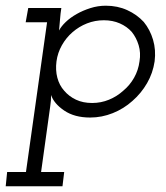

<svg xmlns="http://www.w3.org/2000/svg" viewBox="-21 -403 582 673"><path d="M4 200 -1 250H198L204 200H123L155 -30Q157 -43 157.5 -51.5Q158 -60 158 -70Q168 -40 204 -15.5Q240 9 295 9Q336 9 374.5 -6.5Q413 -22 443 -49Q474 -76 494.5 -111.5Q515 -147 521 -188Q526 -228 515.5 -263.5Q505 -299 483 -326Q459 -352 425 -367.5Q391 -383 350 -383Q322 -383 295.5 -374.5Q269 -366 248 -354Q225 -341 209 -325.5Q193 -310 186 -296Q188 -316 189.5 -336Q191 -356 194 -375H78L69 -325H144L70 200ZM468 -188Q464 -157 449 -130.5Q434 -104 411 -85Q389 -65 361 -53.5Q333 -42 302 -42Q270 -42 245.5 -53.5Q221 -65 204 -85Q187 -104 180 -130.5Q173 -157 177 -188Q181 -218 196 -244.5Q211 -271 233 -290Q256 -310 284 -321Q312 -332 343 -332Q374 -332 399 -321Q424 -310 441 -291Q457 -271 465 -244.5Q473 -218 468 -188Z"/></svg>

Font: Josefin Slab Medium
Style: Italic
Weight: 500
Italic angle: -12°
Version: Version 2.000